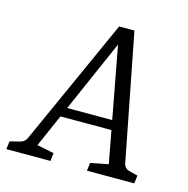

<svg xmlns="http://www.w3.org/2000/svg" viewBox="-100 -656 725 741"><g transform="rotate(15 262.5 -285.0)"><path d="M150 -214H386L396 -176H133ZM447 -62Q449 -55 454.5 -49.5Q460 -44 466 -42L504 -32L500 0H311L315 -32L386 -46L293 -543H319L101 -46L169 -32L165 0H-11L-7 -32L33 -42Q51 -47 58 -62L287 -570H348Z"/></g></svg>

Font: Rasa Light
Style: Italic
Weight: 300
Italic angle: -7.10001°
Designer: Anna Giedrys (Yrsa+Rasa design), David Brezina (Yrsa art-direction, Rasa art-direction, design)
Foundry: Rosetta Type Foundry
Version: Version 2.004